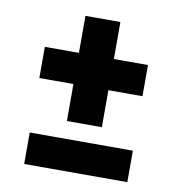

<svg xmlns="http://www.w3.org/2000/svg" viewBox="-66 -617 603 649"><g transform="rotate(10 236.0 -292.5)"><path d="M413 -430H296V-557H176V-430H59V-323H176V-196H296V-323H413ZM59 -28H413V-136H59Z"/></g></svg>

Font: FIGSv2-sans-serif
Style: Bold
Weight: 700
Designer: Matt McInerney, Pablo Impallari, Rodrigo Fuenzalida,Mirko Velimirovic
Foundry: Matt McInerney, Pablo Impallari, Rodrigo Fuenzalida
Version: Version 4.021;hotconv 1.0.109;makeotfexe 2.5.65596